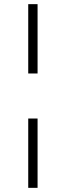

<svg xmlns="http://www.w3.org/2000/svg" viewBox="-20 -725 317 925"><path d="M116 -371V-705H161V-371ZM116 180V-154H161V180Z"/></svg>

Font: Nunito Sans 7pt SemiCondensed ExtraLight
Style: Regular
Weight: 250
Width: 4
Designer: Vernon Adams
Foundry: Vernon Adams
Version: Version 3.101;gftools[0.9.27]